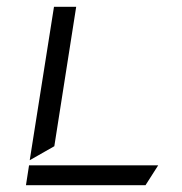

<svg xmlns="http://www.w3.org/2000/svg" viewBox="-20 -571 532 562"><path d="M56 -29H406L443 -87H65ZM67 -102 139 -143 203 -551H138Z"/></svg>

Font: Charger Static
Style: Obl
Weight: 1000
Designer: Jasper
Foundry: KineticPlasma Fonts/Cannot Into Space Fonts
Version: Version 1.1